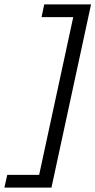

<svg xmlns="http://www.w3.org/2000/svg" viewBox="-52 -731 434 873"><path d="M182 122H-32L-19 64H126L281 -653H137L149 -711H362Z"/></svg>

Font: Ysabeau Medium
Style: Italic
Weight: 500
Italic angle: -12°
Designer: Christian Thalmann (Catharsis Fonts)
Version: Version 0.003